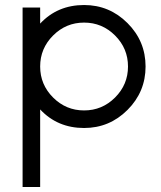

<svg xmlns="http://www.w3.org/2000/svg" viewBox="-20 -500 640 765"><path d="M315 -480Q416 -480 488 -408Q560 -336 560 -235Q560 -134 488 -62Q416 10 315 10Q209 10 140 -64V245H70V-470H140V-406Q209 -480 315 -480ZM191.5 -111.5Q243 -60 315 -60Q387 -60 438.5 -111.5Q490 -163 490 -235Q490 -307 438.5 -358.5Q387 -410 315 -410Q243 -410 191.5 -358.5Q140 -307 140 -235Q140 -163 191.5 -111.5Z"/></svg>

Font: HansKendrickRegular
Style: Regular
Weight: 400
Designer: Alfredo Marco Pradil
Foundry: Hanken Studio
Version: Version 1.000;PS 001.001;hotconv 1.0.56